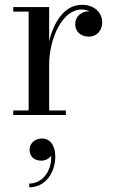

<svg xmlns="http://www.w3.org/2000/svg" viewBox="-20 -490 482 818"><path d="M36.5 -19.5V0H260.5V-19.5H189.5V-214.5C189.5 -328.5 247 -449.5 327 -449.5C340 -449.5 352 -446.5 362.5 -441.5C361.5 -441.5 360 -442 358.5 -442C330 -442 300.5 -423 300.5 -386C300.5 -356 323 -334 358.5 -334C393.5 -334 415.5 -361 415.5 -395C415.5 -434 384.5 -469.5 329 -469.5C255.5 -469.5 209.5 -398 189.5 -314V-460H36.5V-440.5H102V-19.5ZM106 147.5C106 173.5 122 194.5 156.5 194.5C176 194.5 191 184 198 172.5C201.5 237 162 292 104.5 292V308C176.5 308 215.5 241.5 215.5 177.5C215.5 127 191 100 159.5 100C129 100 106 121 106 147.5Z"/></svg>

Font: Bodoni* 11
Style: Regular
Weight: 400
Version: Version 2.3